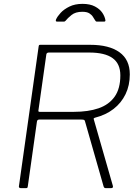

<svg xmlns="http://www.w3.org/2000/svg" viewBox="-20 -974 719 994"><path d="M564 -13Q568 0 555 0H527Q522 0 519.5 -3Q517 -6 516 -10L420 -346Q419 -351 415.5 -353Q412 -355 402 -355H183Q172 -355 171 -343L124 -10Q123 -4 121.5 -2Q120 0 114 0H88Q82 0 79.5 -3Q77 -6 78 -10L180 -733Q181 -739 182.5 -740.5Q184 -742 189 -742H447Q545 -742 598.5 -703.5Q652 -665 652 -589Q652 -532 630 -486.5Q608 -441 568 -410Q528 -379 473 -365Q469 -364 466.5 -362Q464 -360 465 -358L564 -13ZM363 -395Q437 -395 490.5 -413.5Q544 -432 573.5 -473.5Q603 -515 603 -584Q603 -644 563 -673Q523 -702 442 -702H233Q222 -702 220 -693L179 -403Q178 -399 179.5 -397Q181 -395 185 -395H363ZM277 -862Q271 -862 269.5 -864.5Q268 -867 270 -873Q277 -889 294 -907.5Q311 -926 339.5 -940Q368 -954 407 -954Q446 -954 471.5 -940.5Q497 -927 510 -907.5Q523 -888 526 -868Q526 -866 524.5 -864Q523 -862 518 -862H482Q478 -862 475.5 -864.5Q473 -867 471 -871Q467 -877 461 -887Q455 -897 442.5 -905Q430 -913 406 -913Q371 -913 350.5 -896.5Q330 -880 319 -866Q316 -863 314 -862.5Q312 -862 309 -862Z"/></svg>

Font: Libre Franklin Thin
Style: Italic
Weight: 100
Italic angle: -8°
Designer: Pablo Impallari, Rodrigo Fuenzalida, Nhung Nguyen
Foundry: Impallari Type
Version: Version 3.000